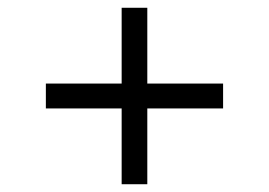

<svg xmlns="http://www.w3.org/2000/svg" viewBox="-20 -531 692 494"><path d="M98 -252V-316H293V-511H359V-316H554V-252H359V-57H293V-252Z"/></svg>

Font: Sinter Normal
Style: Regular
Weight: 350
Foundry: Adobe & rsms
Version: Version 1.000